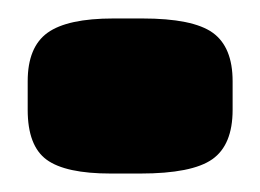

<svg xmlns="http://www.w3.org/2000/svg" viewBox="-20 -178 282 208"><path d="M10 -59V-90Q10 -127 31.5 -142.5Q53 -158 103 -158H134Q189 -158 210.5 -142.5Q232 -127 232 -90V-59Q232 -21 210 -5.5Q188 10 132 10H100Q51 10 30.5 -5Q10 -20 10 -59Z"/></svg>

Font: Passion One Black
Style: Regular
Weight: 900
Designer: Alejandro Lo Celso
Foundry: Fontstage
Version: Version 1.002